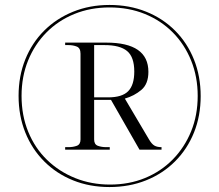

<svg xmlns="http://www.w3.org/2000/svg" viewBox="-20 -745 885 775"><path d="M422 10Q342 10 275 -17Q208 -44 158.5 -93.5Q109 -143 82 -210.5Q55 -278 55 -358Q55 -438 82 -505Q109 -572 158 -621Q207 -670 274.5 -697.5Q342 -725 422 -725Q502 -725 569.5 -698Q637 -671 686.5 -621.5Q736 -572 763 -504.5Q790 -437 790 -357Q790 -277 763 -210Q736 -143 686.5 -93.5Q637 -44 569.5 -17Q502 10 422 10ZM424 0Q501 0 565.5 -26.5Q630 -53 677.5 -101.5Q725 -150 751.5 -215Q778 -280 778 -358Q778 -435 751.5 -500.5Q725 -566 677.5 -614Q630 -662 565 -688.5Q500 -715 422 -715Q345 -715 280 -688.5Q215 -662 167.5 -614Q120 -566 93.5 -501Q67 -436 67 -358Q67 -279 94 -213Q121 -147 170 -99.5Q219 -52 284 -26Q349 0 424 0ZM243 -141V-151H256Q275 -151 290 -156.5Q305 -162 305 -182V-528Q305 -551 290 -557Q275 -563 256 -563H243V-573H409Q579 -573 579 -455Q579 -406 550.5 -382Q522 -358 484 -347L581 -183Q592 -164 603 -157.5Q614 -151 632 -151V-141H543L428 -342H360V-182Q360 -162 375 -156.5Q390 -151 409 -151H423V-141ZM417 -352Q473 -352 497.5 -377Q522 -402 522 -456Q522 -515 493 -539Q464 -563 402 -563H360V-352Z"/></svg>

Font: Noto Serif Display Light
Style: Regular
Weight: 300
Designer: Monotype Design Team
Foundry: Monotype Imaging Inc.
Version: Version 2.009